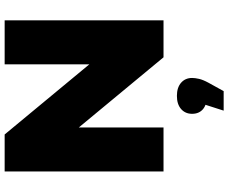

<svg xmlns="http://www.w3.org/2000/svg" viewBox="-100 -640 1005 846"><g transform="rotate(-90 403.0 -217.5)"><path d="M70 0V-700H233L619 -234H542V-700H736V0H573L187 -466H264V0ZM338 265 382 128 403 191Q364 191 344 173.5Q324 156 324 126Q324 96 345 77.5Q366 59 403 59Q440 59 461 77.5Q482 96 482 126Q482 139 478 156.5Q474 174 461 198L424 265Z"/></g></svg>

Font: Montserrat Thin ExtraBold
Style: Regular
Weight: 800
Version: Version 9.000